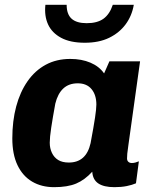

<svg xmlns="http://www.w3.org/2000/svg" viewBox="-20 -765 640 795"><path d="M204 10Q152 10 113 -13Q74 -36 52.5 -81Q31 -126 31 -192Q31 -264 47 -324Q63 -384 94 -428.5Q125 -473 169.5 -497Q214 -521 271 -521Q318 -521 354.5 -505.5Q391 -490 411 -461L433 -511H560L512 -167Q508 -141 507 -129Q506 -117 506 -109Q506 -100 511.5 -95Q517 -90 526 -90Q533 -90 540.5 -92Q548 -94 555 -97L543 -6Q527 1 504.5 5.5Q482 10 454 10Q410 10 387 -5.5Q364 -21 362 -54Q331 -20 295.5 -5Q260 10 204 10ZM265 -92Q301 -92 323.5 -112Q346 -132 355 -172Q368 -241 373.5 -278Q379 -315 379 -332Q379 -372 359 -396Q339 -420 302 -420Q265 -420 242 -398.5Q219 -377 209 -336Q198 -276 192 -236Q186 -196 186 -174Q186 -151 195 -132Q204 -113 221 -102.5Q238 -92 265 -92ZM331 -588Q271 -588 233 -608.5Q195 -629 179 -664Q163 -699 168 -745H256Q256 -706 276.5 -687.5Q297 -669 339 -669Q383 -669 408.5 -687.5Q434 -706 447 -745H534Q526 -699 500 -664Q474 -629 432 -608.5Q390 -588 331 -588Z"/></svg>

Font: Chivo Mono Medium
Style: Bold Italic
Weight: 700
Italic angle: -8.05°
Monospace: yes
Version: Version 1.008